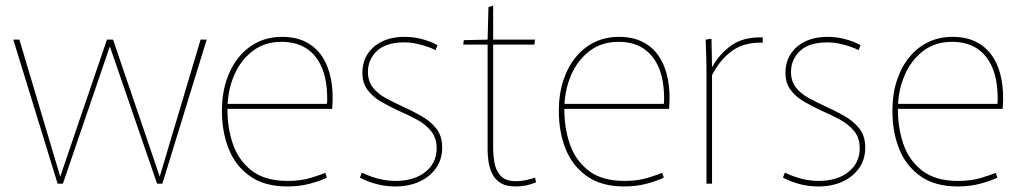

<svg xmlns="http://www.w3.org/2000/svg" viewBox="-20 -663 3690 693"><path d="M28 -520H50L197 -27H198L251 -183L366 -520H388L503 -183L556 -27H557L704 -520H726L566 0H547L377 -494H376L207 0H188Z M1017 10Q935 10 882.5 -27Q830 -64 805.5 -125.5Q781 -187 781 -262Q781 -323 797 -372Q813 -421 842 -456.5Q871 -492 910.5 -511Q950 -530 998 -530Q1047 -530 1083 -512Q1119 -494 1142 -460Q1165 -426 1174.5 -378Q1184 -330 1179 -270H796L801 -274Q800 -205 820 -145Q840 -85 888 -47.5Q936 -10 1018 -10Q1066 -10 1101.5 -21Q1137 -32 1154 -39L1160 -22Q1141 -12 1102 -1Q1063 10 1017 10ZM797 -288H1160Q1161 -294 1161 -299.5Q1161 -305 1161 -307Q1161 -374 1141.5 -419.5Q1122 -465 1085.5 -488.5Q1049 -512 996 -512Q935 -512 891.5 -478.5Q848 -445 825 -391Q802 -337 801 -275Z M1406 10Q1372 10 1339.5 1.5Q1307 -7 1279 -22L1286 -40Q1302 -32 1322 -25Q1342 -18 1363.5 -14Q1385 -10 1407 -10Q1475 -10 1515.5 -42.5Q1556 -75 1556 -127Q1556 -166 1535.5 -190.5Q1515 -215 1483.5 -232Q1452 -249 1417 -264Q1385 -279 1355.5 -296Q1326 -313 1307 -338Q1288 -363 1288 -400Q1288 -437 1305.5 -466Q1323 -495 1357.5 -512.5Q1392 -530 1441 -530Q1473 -530 1504.5 -521.5Q1536 -513 1559 -500L1552 -482Q1539 -489 1521 -495Q1503 -501 1482.5 -505.5Q1462 -510 1439 -510Q1373 -510 1340.5 -479Q1308 -448 1308 -404Q1308 -370 1325.5 -347.5Q1343 -325 1371.5 -309.5Q1400 -294 1432 -279Q1466 -264 1499 -245.5Q1532 -227 1554 -200Q1576 -173 1576 -130Q1576 -88 1554 -56.5Q1532 -25 1494 -7.5Q1456 10 1406 10Z M1841 10Q1806 10 1785.5 -3.5Q1765 -17 1755.5 -38Q1746 -59 1743 -81Q1740 -103 1740 -121V-502H1652L1654 -518L1740 -520L1743 -637L1760 -643V-520H1911L1909 -502H1760V-127Q1760 -104 1764.5 -76.5Q1769 -49 1786.5 -29Q1804 -9 1842 -9Q1861 -9 1879.5 -13Q1898 -17 1911 -22L1915 -5Q1899 2 1880 6Q1861 10 1841 10Z M2233 10Q2151 10 2098.5 -27Q2046 -64 2021.5 -125.5Q1997 -187 1997 -262Q1997 -323 2013 -372Q2029 -421 2058 -456.5Q2087 -492 2126.5 -511Q2166 -530 2214 -530Q2263 -530 2299 -512Q2335 -494 2358 -460Q2381 -426 2390.5 -378Q2400 -330 2395 -270H2012L2017 -274Q2016 -205 2036 -145Q2056 -85 2104 -47.5Q2152 -10 2234 -10Q2282 -10 2317.5 -21Q2353 -32 2370 -39L2376 -22Q2357 -12 2318 -1Q2279 10 2233 10ZM2013 -288H2376Q2377 -294 2377 -299.5Q2377 -305 2377 -307Q2377 -374 2357.5 -419.5Q2338 -465 2301.5 -488.5Q2265 -512 2212 -512Q2151 -512 2107.5 -478.5Q2064 -445 2041 -391Q2018 -337 2017 -275Z M2530 0V-392Q2530 -430 2529 -460.5Q2528 -491 2527 -520L2548 -523L2550 -422H2551Q2578 -470 2621 -500Q2664 -530 2733 -528V-509Q2666 -511 2622.5 -479.5Q2579 -448 2550 -392V0Z M2933 10Q2899 10 2866.5 1.5Q2834 -7 2806 -22L2813 -40Q2829 -32 2849 -25Q2869 -18 2890.5 -14Q2912 -10 2934 -10Q3002 -10 3042.5 -42.5Q3083 -75 3083 -127Q3083 -166 3062.5 -190.5Q3042 -215 3010.5 -232Q2979 -249 2944 -264Q2912 -279 2882.5 -296Q2853 -313 2834 -338Q2815 -363 2815 -400Q2815 -437 2832.5 -466Q2850 -495 2884.5 -512.5Q2919 -530 2968 -530Q3000 -530 3031.5 -521.5Q3063 -513 3086 -500L3079 -482Q3066 -489 3048 -495Q3030 -501 3009.5 -505.5Q2989 -510 2966 -510Q2900 -510 2867.5 -479Q2835 -448 2835 -404Q2835 -370 2852.5 -347.5Q2870 -325 2898.5 -309.5Q2927 -294 2959 -279Q2993 -264 3026 -245.5Q3059 -227 3081 -200Q3103 -173 3103 -130Q3103 -88 3081 -56.5Q3059 -25 3021 -7.5Q2983 10 2933 10Z M3437 10Q3355 10 3302.5 -27Q3250 -64 3225.5 -125.5Q3201 -187 3201 -262Q3201 -323 3217 -372Q3233 -421 3262 -456.5Q3291 -492 3330.5 -511Q3370 -530 3418 -530Q3467 -530 3503 -512Q3539 -494 3562 -460Q3585 -426 3594.5 -378Q3604 -330 3599 -270H3216L3221 -274Q3220 -205 3240 -145Q3260 -85 3308 -47.5Q3356 -10 3438 -10Q3486 -10 3521.5 -21Q3557 -32 3574 -39L3580 -22Q3561 -12 3522 -1Q3483 10 3437 10ZM3217 -288H3580Q3581 -294 3581 -299.5Q3581 -305 3581 -307Q3581 -374 3561.5 -419.5Q3542 -465 3505.5 -488.5Q3469 -512 3416 -512Q3355 -512 3311.5 -478.5Q3268 -445 3245 -391Q3222 -337 3221 -275Z"/></svg>

Font: Murecho Thin
Style: Regular
Weight: 100
Designer: Neil Summerour
Foundry: Positype
Version: Version 1.010